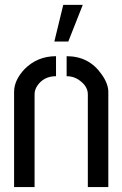

<svg xmlns="http://www.w3.org/2000/svg" viewBox="-20 -758 496 778"><path d="M200.2 -589.8 236.3 -738.3H315.4L256.8 -589.8ZM37.1 0V-385.7Q37.1 -432.6 79.1 -477.5Q130.9 -530.3 207 -530.3V-449.2Q157.2 -449.2 130.9 -410.2Q120.1 -393.6 120.1 -376V0ZM250 -449.2V-530.3Q340.8 -530.3 391.6 -457Q418.9 -418.9 418.9 -385.7V0H335.9V-376Q335.9 -406.2 305.7 -429.7Q281.2 -449.2 250 -449.2Z"/></svg>

Font: Post No Bills Colombo
Style: SemiBold
Weight: 700
Designer: Kosala Senevirathne, Siva Puranthara, Lasantha Premarathna, Tharique Azeez
Foundry: Mooniak
Version: Version 1.220 ; ttfautohint (v1.5)